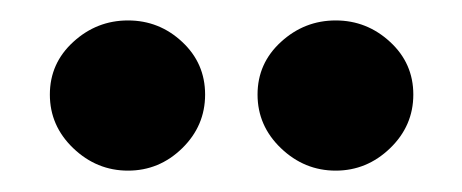

<svg xmlns="http://www.w3.org/2000/svg" viewBox="-20 -720 448 186"><path d="M28.3 -628.4Q28.3 -658.7 51 -679.4Q73.7 -700.2 104 -700.2Q134.3 -700.2 156.5 -679.4Q178.7 -658.7 178.7 -628.4Q178.7 -598.1 156.5 -576.4Q134.3 -554.7 104 -554.7Q73.7 -554.7 51 -576.4Q28.3 -598.1 28.3 -628.4ZM229.5 -628.4Q229.5 -658.7 252.2 -679.4Q274.9 -700.2 305.2 -700.2Q335.4 -700.2 357.9 -679.4Q380.4 -658.7 380.4 -628.4Q380.4 -598.1 357.9 -576.4Q335.4 -554.7 305.2 -554.7Q274.9 -554.7 252.2 -576.4Q229.5 -598.1 229.5 -628.4Z"/></svg>

Font: Estedad-FD Black
Style: Regular
Weight: 900
Designer: Amin Abedi
Version: Version 7.3